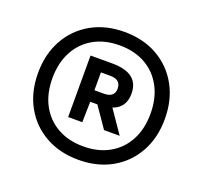

<svg xmlns="http://www.w3.org/2000/svg" viewBox="-110 -875 918 868"><g transform="rotate(20 349.0 -441.5)"><path d="M348.8 -134Q258.3 -134 189.6 -172.8Q120.8 -211.5 82.3 -280.8Q43.8 -350 43.8 -441Q43.8 -532 82.3 -601.5Q120.8 -671 189.6 -710Q258.3 -749 348.8 -749Q439.3 -749 508.1 -710Q576.8 -671 615.3 -601.5Q653.8 -532 653.8 -441Q653.8 -350 615.3 -280.8Q576.8 -211.5 508.1 -172.8Q439.3 -134 348.8 -134ZM412.6 -300 341.7 -403 408.2 -416 487.8 -300ZM348.9 -198.6Q420.3 -198.6 473.4 -228.6Q526.5 -258.5 555.6 -313Q584.7 -367.5 584.7 -441.1Q584.7 -514.8 555.6 -569.5Q526.5 -624.3 473.4 -654.4Q420.2 -684.4 348.8 -684.4Q277.4 -684.4 224.3 -654.4Q171.2 -624.3 142 -569.5Q112.9 -514.8 112.9 -441.1Q112.9 -367.5 142 -313Q171.2 -258.5 224.3 -228.6Q277.4 -198.6 348.9 -198.6ZM239.9 -300V-596H343.9Q408.9 -596 440.9 -571.2Q473 -546.4 473 -497.2Q473 -447.9 441.2 -423.4Q409.5 -399 343.9 -399H310.1L308 -300ZM310.1 -454.5H354.9Q406.3 -454.5 406.3 -497.1Q406.3 -540.4 354.9 -540.4H310.1Z"/></g></svg>

Font: Encode Sans SC Condensed Thin
Style: Regular
Weight: 100
Width: 3
Designer: Multiple Designers
Foundry: Impallari Type
Version: Version 3.002